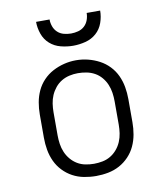

<svg xmlns="http://www.w3.org/2000/svg" viewBox="-84 -820 769 897"><g transform="rotate(-10 300.0 -371.0)"><path d="M300 8Q271 8 242.5 2.5Q214 -3 189 -16.5Q164 -30 144 -51Q124 -72 112 -98Q100 -124 95 -152.5Q90 -181 90 -210V-320Q90 -349 95 -377.5Q100 -406 112 -432Q124 -458 144 -479Q164 -500 189.5 -513.5Q215 -527 243 -534Q271 -541 300 -541Q329 -541 357 -534Q385 -527 410.5 -513.5Q436 -500 456 -479Q476 -458 488 -432Q500 -406 505 -377.5Q510 -349 510 -320V-210Q510 -181 505 -152.5Q500 -124 488 -98Q476 -72 456 -51Q436 -30 411 -16.5Q386 -3 357.5 2.5Q329 8 300 8ZM300 -50Q320 -50 340.5 -54Q361 -58 378.5 -68.5Q396 -79 409.5 -95Q423 -111 431 -130Q439 -149 442 -169.5Q445 -190 445 -210V-320Q445 -341 442 -361.5Q439 -382 431 -401Q423 -420 409.5 -436Q396 -452 378 -462Q360 -472 339.5 -476Q319 -480 298 -480Q278 -480 258 -475.5Q238 -471 220.5 -460.5Q203 -450 190 -434Q177 -418 169 -399.5Q161 -381 158 -360.5Q155 -340 155 -320V-210Q155 -190 158 -169.5Q161 -149 169 -130Q177 -111 190.5 -95Q204 -79 221.5 -68.5Q239 -58 259.5 -54Q280 -50 300 -50ZM300 -610Q271 -610 241.5 -617.5Q212 -625 190 -644.5Q168 -664 158 -692.5Q148 -721 148 -750H212Q212 -733 218 -716.5Q224 -700 236.5 -688.5Q249 -677 266 -672.5Q283 -668 300 -668Q317 -668 334 -672.5Q351 -677 363.5 -688.5Q376 -700 382 -716.5Q388 -733 388 -750H452Q452 -721 442 -692.5Q432 -664 410 -644.5Q388 -625 358.5 -617.5Q329 -610 300 -610Z"/></g></svg>

Font: Iosevka Curly Slab LtEx
Style: Regular
Weight: 300
Width: 7
Monospace: yes
Designer: Belleve Invis
Foundry: Belleve Invis
Version: Version 11.1.0; ttfautohint (v1.8.3)